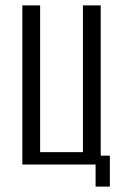

<svg xmlns="http://www.w3.org/2000/svg" viewBox="-20 -611 480 713"><path d="M335 82V0H63V-591H129V-46H288V-591H354V-33H388V82Z"/></svg>

Font: Alumni Sans
Style: Regular
Weight: 400
Designer: Robert E. Leuschke
Foundry: Robert E. Leuschke
Version: Version 1.018